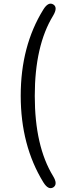

<svg xmlns="http://www.w3.org/2000/svg" viewBox="-20 -829 378 1038"><path d="M268 184Q241 200 214 156Q92 -43 92 -311.5Q92 -580 214 -777Q241 -821 268 -805Q294 -789 267 -744Q168 -582 168 -310.5Q168 -39 267 123Q294 167 268 184Z"/></svg>

Font: Resource Han Rounded HK
Style: Regular
Weight: 400
Designer: Cyano Hao (round all glyphs); Ryoko NISHIZUKA  (kana, bopomofo & ideographs); Paul D. Hunt (Latin, Greek & Cyrillic); Sa
Foundry: Cyano Hao
Version: 0.990